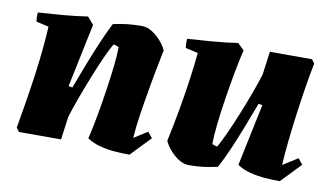

<svg xmlns="http://www.w3.org/2000/svg" viewBox="-57 -595 1265 727"><g transform="rotate(10 575.5 -232.0)"><path d="M474 12Q451 12 421 10Q391 8 361.5 0.5Q332 -7 310 -22Q319 -59 328 -108.5Q337 -158 345 -210.5Q353 -263 358 -308.5Q363 -354 363 -382Q354 -386 343 -389Q331 -370 314.5 -333.5Q298 -297 280.5 -253Q263 -209 247 -165.5Q231 -122 221 -89L209 0H47L36 -15Q43 -55 51.5 -106.5Q60 -158 68 -214Q76 -270 81 -321.5Q86 -373 88 -412L40 -423Q37 -440 39 -458Q86 -461 134.5 -465Q183 -469 229 -476L253 -448L202 -204L217 -201Q232 -241 251 -290.5Q270 -340 290 -386.5Q310 -433 326 -464Q358 -471 383 -473.5Q408 -476 437 -476Q457 -476 477 -463Q497 -450 512 -432Q527 -414 533 -399Q525 -359 516.5 -315Q508 -271 501 -228Q493 -183 486.5 -139Q480 -95 477 -53L529 -86L547 -64Z M702 12Q681 12 661.5 -1Q642 -14 627 -32Q612 -50 606 -65Q618 -120 629 -181Q640 -242 648.5 -301.5Q657 -361 662 -412L614 -423Q611 -440 613 -458Q660 -461 710.5 -465Q761 -469 806 -476L831 -452Q822 -415 812.5 -364Q803 -313 794.5 -258.5Q786 -204 781 -157.5Q776 -111 776 -82Q785 -78 796 -76Q807 -95 823.5 -131Q840 -167 858 -211Q876 -255 892 -298.5Q908 -342 918 -375L930 -464H1092L1103 -449Q1095 -410 1086.5 -357.5Q1078 -305 1070.5 -249Q1063 -193 1057.5 -141Q1052 -89 1050 -50L1107 -86L1125 -64L1052 12Q1028 12 998 10Q968 8 938 0.5Q908 -7 887 -22L937 -260L922 -263Q907 -223 888 -173.5Q869 -124 849 -78Q829 -32 812 -1Q781 6 756 9Q731 12 702 12Z"/></g></svg>

Font: Albura ExtraBold
Style: Italic
Weight: 758
Italic angle: -7°
Designer: Mercedes Jáuregui
Foundry: Omnibus-Type Team
Version: Version 1.000; ttfautohint (v1.8.3)